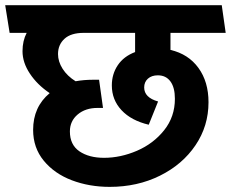

<svg xmlns="http://www.w3.org/2000/svg" viewBox="-46 -711 892 742"><path d="M759.8 -315.9Q759.8 -224.1 709.5 -149.7Q659.2 -75.2 572 -32Q484.9 11.2 377.9 11.2Q298.8 11.2 231.4 -14.4Q164.1 -40 123 -90.1Q82 -140.1 82 -209Q82 -297.9 146 -351.1Q98.1 -383.3 69.6 -426.3Q41 -469.2 41 -513.2Q41 -553.2 57.1 -584H-8.8L-25.9 -690.9H811L826.2 -584H612.8V-518.1Q682.1 -502 720.9 -448.5Q759.8 -395 759.8 -315.9ZM629.9 -329.1Q629.9 -373 612.5 -396.5Q595.2 -419.9 564 -419.9Q540 -419.9 525.6 -407Q511.2 -394 511.2 -373Q511.2 -334 564.9 -318.8L528.8 -229Q460.9 -245.1 423.6 -285.2Q386.2 -325.2 386.2 -380.9Q386.2 -424.8 409.2 -459Q432.1 -493.2 476.1 -509.8V-584H277.8Q228 -584 203.1 -561Q178.2 -538.1 178.2 -502Q178.2 -473.1 196 -445.1Q213.9 -417 246.1 -397Q278.3 -402.8 313 -402.8H336.9L352.1 -293.9H331.1Q284.2 -293.9 254.2 -268.6Q224.1 -243.2 224.1 -203.1Q224.1 -151.4 261 -126.2Q297.9 -101.1 356 -101.1Q419.9 -101.1 483.4 -128.4Q546.9 -155.8 588.4 -207.8Q629.9 -259.8 629.9 -329.1Z"/></svg>

Font: Kadwa
Style: Bold
Weight: 700
Designer: Sol Matas
Foundry: Sol Matas
Version: Version 1.001;PS 001.000;hotconv 1.0.70;makeotf.lib2.5.58329